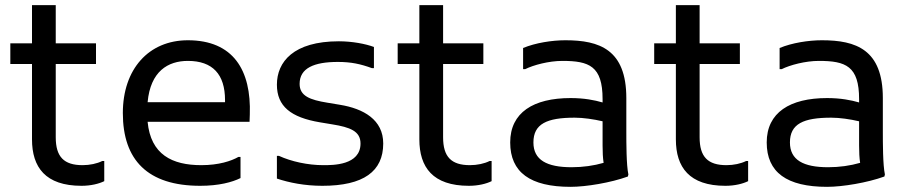

<svg xmlns="http://www.w3.org/2000/svg" viewBox="-20 -712 3529 744"><path d="M376 -88C356 -78 328 -72 300 -72C228 -72 196 -104 196 -180V-464H352V-544H196V-692H104V-544H20V-464H104V-172C104 -64 156 8 296 8C332 8 364 0 384 -10V-88Z M708 -556C556 -556 456 -444 456 -274C456 -92 552 8 756 8C828 8 880 -6 912 -22V-104H904C876 -88 828 -72 760 -72C647 -72 564 -113 552 -240H947L948 -268C954 -440 884 -556 708 -556ZM852 -316H552C563 -436 631 -476 708 -476C804 -476 852 -424 852 -324Z M1053 -108V-20C1101 -4 1161 8 1229 8C1389 8 1465 -48 1465 -156C1465 -248 1389 -291 1297 -306L1249 -314C1181 -325 1141 -340 1141 -387C1141 -448 1197 -472 1289 -472C1341 -472 1377 -464 1421 -448H1429V-530C1397 -542 1345 -552 1293 -552C1117 -552 1053 -472 1053 -384C1053 -300 1107 -257 1220 -238L1268 -230C1336 -219 1377 -204 1377 -156C1377 -71 1269 -72 1233 -72C1173 -72 1109 -86 1061 -108Z M1877 -88C1857 -78 1829 -72 1801 -72C1729 -72 1697 -104 1697 -180V-464H1853V-544H1697V-692H1605V-544H1521V-464H1605V-172C1605 -64 1657 8 1797 8C1833 8 1865 0 1885 -10V-88Z M2407 -200V-332C2407 -520 2303 -556 2171 -556C2119 -556 2055 -546 2007 -526V-444H2015C2047 -460 2107 -476 2159 -476C2263 -476 2315 -456 2315 -328V-315C2284 -324 2244 -332 2191 -332C2047 -332 1957 -276 1957 -160C1957 -44 2035 12 2191 12C2251 12 2347 -4 2413 -28L2415 -36C2407 -72 2407 -160 2407 -200ZM2047 -160C2047 -232 2099 -256 2207 -256C2240 -256 2281 -250 2315 -242V-148C2315 -123 2316 -100 2319 -81C2281 -70 2239 -64 2195 -64C2099 -64 2047 -92 2047 -160Z M2871 -88C2851 -78 2823 -72 2795 -72C2723 -72 2691 -104 2691 -180V-464H2847V-544H2691V-692H2599V-544H2515V-464H2599V-172C2599 -64 2651 8 2791 8C2827 8 2859 0 2879 -10V-88Z M3401 -200V-332C3401 -520 3297 -556 3165 -556C3113 -556 3049 -546 3001 -526V-444H3009C3041 -460 3101 -476 3153 -476C3257 -476 3309 -456 3309 -328V-315C3278 -324 3238 -332 3185 -332C3041 -332 2951 -276 2951 -160C2951 -44 3029 12 3185 12C3245 12 3341 -4 3407 -28L3409 -36C3401 -72 3401 -160 3401 -200ZM3041 -160C3041 -232 3093 -256 3201 -256C3234 -256 3275 -250 3309 -242V-148C3309 -123 3310 -100 3313 -81C3275 -70 3233 -64 3189 -64C3093 -64 3041 -92 3041 -160Z"/></svg>

Font: Kufam Arabic Latin Roman Normal
Style: Regular
Weight: 400
Designer: Wael Morcos & Artur Schmal
Version: Version 1.200;PS 001.200;hotconv 1.0.88;makeotf.lib2.5.64775